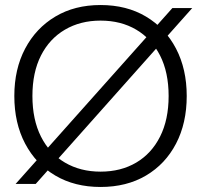

<svg xmlns="http://www.w3.org/2000/svg" viewBox="-20 -732 827 764"><path d="M380 12Q277 12 200 -33.5Q123 -79 80 -160.5Q37 -242 37 -350Q37 -457 80 -538.5Q123 -620 200 -666Q277 -712 380 -712Q484 -712 561 -666Q638 -620 680.5 -538.5Q723 -457 723 -350Q723 -242 680.5 -160.5Q638 -79 561 -33.5Q484 12 380 12ZM42 0 666 -700H745L122 0ZM380 -49Q461 -49 522 -85Q583 -121 617 -188.5Q651 -256 651 -350Q651 -444 617 -511Q583 -578 522 -614Q461 -650 380 -650Q300 -650 238.5 -614Q177 -578 143 -511Q109 -444 109 -350Q109 -256 143 -188.5Q177 -121 238.5 -85Q300 -49 380 -49Z"/></svg>

Font: Host Grotesk Light
Style: Regular
Weight: 300
Designer: Doukan Karapınar
Foundry: Element Type
Version: Version 1.003